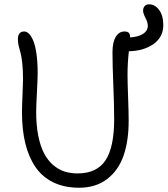

<svg xmlns="http://www.w3.org/2000/svg" viewBox="-20 -858 778 891"><path d="M347.2 13.2Q278.8 13.2 227.5 -11.7Q176.3 -36.6 144.5 -83Q112.8 -129.4 97.4 -192.9Q82 -256.3 82 -336.9Q82 -366.2 84.5 -418.9Q86.9 -471.7 86.9 -488.8Q86.9 -532.7 83.3 -565.7Q79.6 -598.6 75 -613.8Q70.3 -628.9 66.7 -645Q63 -661.1 63 -675.8Q63 -711.9 92.8 -711.9Q104 -711.9 114.5 -701.4Q125 -690.9 134.3 -669.2Q143.6 -647.5 149.2 -608.4Q154.8 -569.3 154.8 -518.1Q154.8 -492.7 151.4 -430.4Q147.9 -368.2 147.9 -338.9Q147.9 -276.4 157.7 -227.5Q167.5 -178.7 184.6 -146.2Q201.7 -113.8 226.3 -92.5Q251 -71.3 278.8 -62.3Q306.6 -53.2 339.8 -53.2Q429.2 -53.2 469.5 -113.8Q509.8 -174.3 509.8 -305.2Q509.8 -368.2 505.9 -462.9Q502 -557.6 502 -615.2Q502 -661.1 516.8 -686.5Q531.7 -711.9 558.1 -711.9Q571.3 -711.9 577.6 -705.8Q584 -699.7 584 -684.1Q624.5 -687.5 645.3 -701.7Q666 -715.8 666 -737.8Q666 -753.9 655 -775.1Q644 -796.4 644 -808.1Q644 -821.8 651.4 -829.8Q658.7 -837.9 671.9 -837.9Q699.2 -837.9 718.5 -811.8Q737.8 -785.6 737.8 -741.2Q737.8 -686 692.4 -653.8Q647 -621.6 578.1 -620.1Q571.8 -566.4 571.8 -511.2Q571.8 -476.6 574.5 -405.8Q577.1 -335 577.1 -297.9Q577.1 -203.6 553.2 -135.3Q529.3 -66.9 476.8 -26.9Q424.3 13.2 347.2 13.2Z"/></svg>

Font: Shantell Sans Normal
Style: Regular
Weight: 300
Designer: Stephen Nixon, Anya Danilova, Shantell Martin
Foundry: Arrow Type
Version: Version 1.006;[559af2be0]